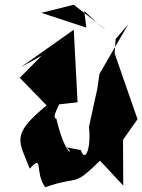

<svg xmlns="http://www.w3.org/2000/svg" viewBox="-20 -719 598 807"><path d="M259 -100C297 -72 256 -53 217 -220C191 -222 244 -300 225 -280L306 -289L290 -594L68 -437L155 -485L63 -392L176 -276C22 -150 61 -126 105 -10C164 -75 124 4 170 68C321 15 280 75 410 -53L359 -88L498 61L497 -141L487 -117L558 -218L462 -494L466 -555L519 -617L398 -408L389 -346L354 -186C364 -92 337 -34 320 -88ZM424 -595 290 -699 154 -665 343 -603 334 -673C364 -647 390 -617 424 -595Z"/></svg>

Font: Asimov Silicon
Style: Regular
Weight: 400
Designer: Google
Version: Version 2.000980; 2014